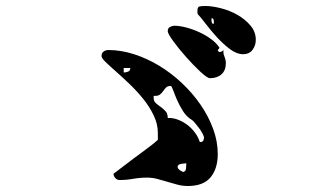

<svg xmlns="http://www.w3.org/2000/svg" viewBox="-20 -747 1040 641"><path d="M834 -614Q834 -595 823 -580.5Q812 -566 792 -566Q770 -566 747 -583.5Q724 -601 703.5 -623.5Q683 -646 666 -668.5Q649 -691 640 -700Q639 -703 639 -710Q639 -724 646 -725.5Q653 -727 666 -727Q688 -727 717.5 -719.5Q747 -712 772.5 -697.5Q798 -683 816 -662Q834 -641 834 -614ZM694 -673Q694 -678 693 -681.5Q692 -685 687 -687Q686 -684 686 -680Q686 -676 687 -672Q688 -668 693 -667Q694 -669 694 -673ZM707 -580Q707 -578 709.5 -575.5Q712 -573 713 -573Q715 -573 720.5 -575.5Q726 -578 727 -580Q724 -571 729 -559Q734 -547 734 -536Q734 -512 719.5 -499Q705 -486 681 -486Q672 -486 649 -507.5Q626 -529 601.5 -556.5Q577 -584 558.5 -609.5Q540 -635 540 -643Q540 -653 547.5 -657Q555 -661 563 -661Q580 -661 602.5 -655Q625 -649 646.5 -639Q668 -629 686 -615.5Q704 -602 713 -587ZM507 -303Q507 -333 493 -362Q479 -391 458 -417Q437 -443 413 -466Q389 -489 368 -507.5Q347 -526 333 -539.5Q319 -553 319 -560Q319 -570 326 -575Q333 -580 342 -580Q384 -580 427.5 -566Q471 -552 511.5 -527.5Q552 -503 587.5 -469.5Q623 -436 649.5 -397.5Q676 -359 691.5 -317Q707 -275 707 -233Q707 -184 683 -155Q659 -126 607 -126Q589 -126 572.5 -130.5Q556 -135 539 -140Q522 -145 505.5 -149.5Q489 -154 471 -154Q447 -154 424.5 -150Q402 -146 379 -146Q371 -146 365 -152.5Q359 -159 359 -167Q359 -167 369 -174.5Q379 -182 394 -193.5Q409 -205 427 -218.5Q445 -232 461.5 -244Q478 -256 490.5 -266Q503 -276 507 -280ZM393 -520V-505Q401 -505 408 -508Q415 -511 415 -520ZM650 -273Q656 -273 658.5 -277.5Q661 -282 661 -287Q661 -292 656 -301.5Q651 -311 644 -320Q637 -329 630.5 -337Q624 -345 620 -347Q603 -357 591 -376Q579 -395 571 -413.5Q563 -432 558 -446Q553 -460 550 -460Q539 -460 534 -454.5Q529 -449 524.5 -442.5Q520 -436 513.5 -431Q507 -426 493 -427V-420Q493 -409 500.5 -402.5Q508 -396 516.5 -390Q525 -384 532.5 -376Q540 -368 540 -353Q557 -354 574 -347.5Q591 -341 605.5 -330Q620 -319 631 -304Q642 -289 647 -273ZM602 -202Q598 -202 585.5 -200Q573 -198 573 -190Q573 -184 581 -178.5Q589 -173 593 -173Q594 -173 597 -175.5Q600 -178 600 -180Q601 -182 601.5 -190.5Q602 -199 602 -202Z"/></svg>

Font: Genkaimincho
Style: Regular
Weight: 800
Designer: Dr. Ken Lunde (project architect, glyph set definition & overall production); Masataka HATTORI \u670D \u90E8 \u6B63 \u8C
Foundry: Adobe Systems Incorporated
Version: Version 1.00